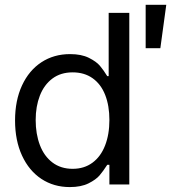

<svg xmlns="http://www.w3.org/2000/svg" viewBox="-20 -760 705 791"><path d="M42 -263.7Q42 -346.2 70.8 -408.2Q99.6 -470.2 150.9 -503.7Q202.1 -537.1 268.6 -537.1Q315.4 -537.1 346.2 -521.7Q377 -506.3 391.6 -489Q406.2 -471.7 421.9 -446.3H427.7V-707H512.7V0H430.7V-81.1H421.9Q405.3 -55.2 390.4 -37.6Q375.5 -20 344.7 -4.6Q314 10.7 267.6 10.7Q201.7 10.7 150.6 -22.9Q99.6 -56.6 70.8 -118.9Q42 -181.2 42 -263.7ZM430.7 -265.6Q430.7 -324.7 413.3 -368.9Q396 -413.1 361.8 -437.5Q327.6 -461.9 279.3 -461.9Q230 -461.9 195.8 -436.3Q161.6 -410.6 144.3 -366.2Q127 -321.8 127 -265.6Q127 -208 144.3 -162.4Q161.6 -116.7 196 -90.6Q230.5 -64.5 279.3 -64.5Q326.7 -64.5 360.8 -89.6Q395 -114.7 412.8 -160.4Q430.7 -206.1 430.7 -265.6ZM580.1 -740.2H665L640.6 -561.5H580.1Z"/></svg>

Font: Pretendard
Style: Regular
Weight: 400
Designer: Base glyphs from Inter by Rasmus Andersson; Hangeul glyphs from Noto Sans CJK(Source Han Sans) by Jang Soo-young and Kan
Foundry: Kil Hyung-jin
Version: Version 1.309